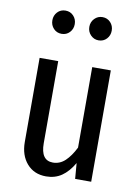

<svg xmlns="http://www.w3.org/2000/svg" viewBox="-87 -824 653 895"><g transform="rotate(10 239.5 -376.5)"><path d="M406 0H330L324 -74Q299 -31 267.5 -9.5Q236 12 194 12Q137 12 103 -27Q69 -66 69 -129V-527H157V-138Q157 -57 214 -57Q247 -57 272 -80.5Q297 -104 318 -146V-527H406ZM203 -710Q203 -687 188 -671Q173 -655 150 -655Q127 -655 112 -671Q97 -687 97 -710Q97 -733 112 -749Q127 -765 150 -765Q173 -765 188 -749Q203 -733 203 -710ZM378 -710Q378 -687 363 -671Q348 -655 325 -655Q303 -655 287.5 -671Q272 -687 272 -710Q272 -733 287.5 -749Q303 -765 325 -765Q348 -765 363 -749Q378 -733 378 -710Z"/></g></svg>

Font: Fira Sans Compressed
Style: Regular
Weight: 400
Width: 1
Designer: bBox Type GmbH & Carrois Corporate GbR & Edenspiekermann AG
Foundry: bBox Type GmbH & Carrois Corporate GbR & Edenspiekermann AG
Version: Version 4.301